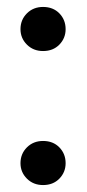

<svg xmlns="http://www.w3.org/2000/svg" viewBox="-20 -528 250 553"><path d="M104 5Q76 5 57.5 -13.5Q39 -32 39 -58Q39 -85 57.5 -103.5Q76 -122 104 -122Q133 -122 151 -103.5Q169 -85 169 -58Q169 -32 151 -13.5Q133 5 104 5ZM104 -381Q76 -381 57.5 -399.5Q39 -418 39 -444Q39 -471 57.5 -489.5Q76 -508 104 -508Q133 -508 151 -489.5Q169 -471 169 -444Q169 -418 151 -399.5Q133 -381 104 -381Z"/></svg>

Font: DM Sans 28pt Medium
Style: Regular
Weight: 500
Version: Version 4.004;gftools[0.9.30]